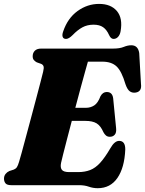

<svg xmlns="http://www.w3.org/2000/svg" viewBox="-22 -949 743 984"><path d="M383 0H36Q14 0 6.2 -9.5Q-1.5 -19 -1.5 -33.5Q-1.5 -47.5 6.5 -57.5Q14.5 -67.5 26 -72.5L49 -80Q59 -84 64.5 -92.2Q70 -100.5 75.5 -119Q79.5 -131.5 88.8 -165.5Q98 -199.5 110.5 -246Q123 -292.5 136.8 -343.8Q150.5 -395 163.2 -443Q176 -491 185.5 -527.8Q195 -564.5 199 -581Q204 -601 201 -609.5Q198 -618 188 -622L166.5 -629.5Q158 -634 151.8 -641Q145.5 -648 145.5 -660.5Q145.5 -678 156.5 -689Q167.5 -700 189 -700H557.5Q591.5 -700 612 -708.5Q632.5 -717 651 -717Q685.5 -717 691.5 -677L700.5 -519Q706 -479.5 673 -474.5Q656 -472 643.2 -481Q630.5 -490 621 -517.5Q601.5 -584 575.5 -608.5Q549.5 -633 502.5 -633H428.5Q424.5 -619 414.5 -583.2Q404.5 -547.5 391.2 -498.5Q378 -449.5 364 -396.5H418.5Q442 -396.5 461 -408.8Q480 -421 493 -456Q505 -477.5 525 -477.5Q554 -477.5 558 -445L573 -292.5Q575.5 -269.5 566.2 -258.8Q557 -248 541 -248Q529 -248 521.2 -254.5Q513.5 -261 508 -271.5Q494 -304 473.2 -316.8Q452.5 -329.5 414.5 -329.5H346Q333 -279.5 321.2 -234.8Q309.5 -190 301.5 -158Q293.5 -126 291 -114.5Q286 -90.5 295 -78.8Q304 -67 333 -67H378Q413 -67 440 -77.5Q467 -88 491.2 -114.5Q515.5 -141 543.5 -189Q565 -227 588.5 -227Q620.5 -227 620 -182.5Q616 -89.5 579.8 -37Q543.5 15.5 479 15.5Q455 15.5 433.2 7.8Q411.5 0 383 0ZM457.5 -822.5Q425.5 -822.5 400.5 -809Q375.5 -795.5 350.5 -769.5Q330.5 -749.5 316.5 -749.5Q303 -749.5 299.2 -760.2Q295.5 -771 302 -788.5Q325 -856 375.5 -892.5Q426 -929 486 -929Q546 -929 577 -892.5Q608 -856 596 -788.5Q593 -771 583.2 -760.2Q573.5 -749.5 560 -749.5Q546 -749.5 537 -769.5Q525 -796.5 506.5 -809.5Q488 -822.5 457.5 -822.5Z"/></svg>

Font: Fraunces 72pt S050 Black
Style: Italic
Weight: 900
Italic angle: -16°
Version: Version 1.000; ttfautohint (v1.8.3)